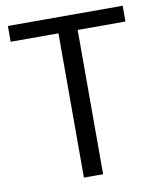

<svg xmlns="http://www.w3.org/2000/svg" viewBox="-80 -763 684 827"><g transform="rotate(-10 262.0 -350.0)"><path d="M220 0V-631H11V-700H513V-631H304V0Z"/></g></svg>

Font: DM Sans 9pt 36pt
Style: Regular
Weight: 400
Version: Version 4.004;gftools[0.9.30]